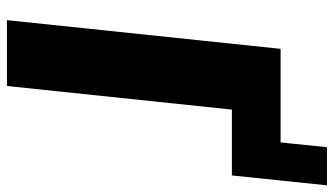

<svg xmlns="http://www.w3.org/2000/svg" viewBox="-230 -758 987 568"><g transform="rotate(90 264.0 -473.5)"><path d="M39.1 0H233.9L303.7 -665.5H498.5L527.8 -946.8H415L400.9 -809.6H124Z"/></g></svg>

Font: Oswald
Style: Heavy
Weight: 800
Designer: Vernon Adams
Foundry: Vernon Adams
Version: 3.0; ttfautohint (v0.95.6-bc232) -l 8 -r 50 -G 200 -x 0 -w "